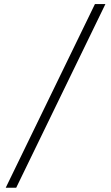

<svg xmlns="http://www.w3.org/2000/svg" viewBox="-20 -836 540 931"><path d="M491.2 -816.4 58.6 74.2H7.8L440.4 -816.4Z"/></svg>

Font: BabelStone Sani Yi
Style: Regular
Weight: 400
Designer: Andrew West
Foundry: BabelStone
Version: Version 1.00 November 22, 2015, initial release